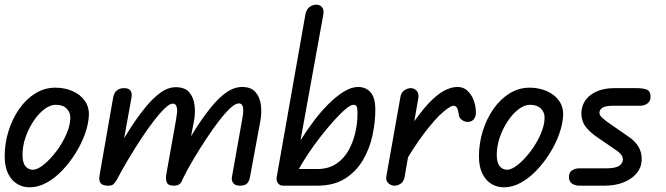

<svg xmlns="http://www.w3.org/2000/svg" viewBox="-25 -792 2843 819"><path d="M101 7Q73 7 49 -7Q25 -21 10 -50.5Q-5 -80 -5 -125Q-5 -181 11.5 -233.5Q28 -286 57 -327.5Q86 -369 125.5 -393.5Q165 -418 211 -418Q252 -418 285.5 -403Q319 -388 337.5 -361Q356 -334 354 -298Q352 -261 337 -219.5Q322 -178 297 -138Q272 -98 240.5 -65Q209 -32 173.5 -12.5Q138 7 101 7ZM115 -68Q135 -68 162 -90Q189 -112 214.5 -145.5Q240 -179 257 -217Q274 -255 275 -287Q276 -312 259.5 -328.5Q243 -345 213 -345Q189 -345 164 -326Q139 -307 118 -275.5Q97 -244 84 -206.5Q71 -169 71 -132Q71 -98 83.5 -83Q96 -68 115 -68Z M431 0Q408 -2 402 -14Q396 -26 400 -46L458 -378Q460 -388 465 -396.5Q470 -405 480 -410.5Q490 -416 505 -416Q525 -416 532 -405Q539 -394 536 -376L472 -23Q466 -13 458.5 -6Q451 1 431 0ZM715 0Q693 0 687 -13Q681 -26 684 -46L725 -276Q728 -292 730 -309Q732 -326 728 -338Q724 -350 712 -350Q699 -350 678.5 -330.5Q658 -311 632 -277.5Q606 -244 578 -201.5Q550 -159 522.5 -113Q495 -67 472 -23V-147Q500 -197 531 -245Q562 -293 594 -332.5Q626 -372 658.5 -396Q691 -420 725 -420Q764 -420 782.5 -398Q801 -376 805 -342Q809 -308 802 -273L754 -28Q751 -17 743 -8.5Q735 0 715 0ZM998 0Q976 0 968.5 -13Q961 -26 965 -41L1007 -277Q1010 -292 1012 -309.5Q1014 -327 1010 -339Q1006 -351 994 -351Q979 -351 957 -330.5Q935 -310 908.5 -275.5Q882 -241 854 -198.5Q826 -156 799.5 -111.5Q773 -67 753 -26L752 -147Q780 -196 810.5 -244Q841 -292 873.5 -332.5Q906 -373 939.5 -397Q973 -421 1008 -421Q1046 -421 1065 -399Q1084 -377 1088 -343Q1092 -309 1085 -273L1041 -35Q1039 -22 1030.5 -11Q1022 0 998 0Z M1328 0H1210V-71H1328Q1375 -71 1408 -92.5Q1441 -114 1461 -149Q1481 -184 1490.5 -226Q1500 -268 1500 -309Q1500 -325 1497.5 -335Q1495 -345 1482 -345Q1471 -345 1449.5 -327Q1428 -309 1400.5 -278.5Q1373 -248 1343.5 -210.5Q1314 -173 1287.5 -133Q1261 -93 1242 -57H1210V-109Q1229 -148 1255.5 -191Q1282 -234 1312.5 -274.5Q1343 -315 1376 -348Q1409 -381 1441.5 -401Q1474 -421 1502 -421Q1536 -421 1556 -398Q1576 -375 1576 -324Q1576 -270 1563.5 -213Q1551 -156 1522.5 -108Q1494 -60 1446.5 -30Q1399 0 1328 0ZM1183 0Q1169 0 1161 -10Q1153 -20 1155 -35L1278 -732Q1283 -754 1296.5 -763Q1310 -772 1324 -772Q1340 -772 1349 -761Q1358 -750 1354 -729L1243 -117L1244 0Z M1971 -272Q1956 -272 1944.5 -281Q1933 -290 1932 -303Q1931 -316 1926 -328.5Q1921 -341 1910 -341Q1897 -341 1865.5 -314.5Q1834 -288 1787 -227Q1740 -166 1680 -62L1697 -207Q1745 -283 1784.5 -330Q1824 -377 1859 -399Q1894 -421 1928 -421Q1952 -421 1969.5 -404.5Q1987 -388 1996 -363Q2005 -338 2005 -311Q2005 -296 1997 -284.5Q1989 -273 1971 -272ZM1658 0Q1643 0 1631.5 -10.5Q1620 -21 1623 -40L1683 -378Q1686 -397 1699.5 -406.5Q1713 -416 1727 -416Q1742 -416 1752.5 -404.5Q1763 -393 1759 -371L1701 -38Q1698 -19 1685.5 -9.5Q1673 0 1658 0Z M2124 7Q2096 7 2072 -7Q2048 -21 2033 -50.5Q2018 -80 2018 -125Q2018 -181 2034.5 -233.5Q2051 -286 2080 -327.5Q2109 -369 2148.5 -393.5Q2188 -418 2234 -418Q2275 -418 2308.5 -403Q2342 -388 2360.5 -361Q2379 -334 2377 -298Q2375 -261 2360 -219.5Q2345 -178 2320 -138Q2295 -98 2263.5 -65Q2232 -32 2196.5 -12.5Q2161 7 2124 7ZM2138 -68Q2158 -68 2185 -90Q2212 -112 2237.5 -145.5Q2263 -179 2280 -217Q2297 -255 2298 -287Q2299 -312 2282.5 -328.5Q2266 -345 2236 -345Q2212 -345 2187 -326Q2162 -307 2141 -275.5Q2120 -244 2107 -206.5Q2094 -169 2094 -132Q2094 -98 2106.5 -83Q2119 -68 2138 -68Z M2553 0H2446Q2429 0 2415.5 -8.5Q2402 -17 2402 -37Q2402 -57 2415.5 -65.5Q2429 -74 2447 -74H2561Q2599 -74 2615 -84Q2631 -94 2632 -111Q2632 -123 2624.5 -132.5Q2617 -142 2605 -150L2522 -207Q2496 -224 2475.5 -248.5Q2455 -273 2455 -311Q2456 -342 2473 -365.5Q2490 -389 2521.5 -402.5Q2553 -416 2594 -416H2690Q2719 -416 2734.5 -409.5Q2750 -403 2750 -379Q2750 -360 2736.5 -350.5Q2723 -341 2707 -341H2592Q2558 -341 2545 -332.5Q2532 -324 2532 -311Q2532 -301 2542 -291.5Q2552 -282 2564 -273L2659 -207Q2683 -191 2698.5 -166Q2714 -141 2712 -106Q2710 -75 2689 -51Q2668 -27 2633.5 -13.5Q2599 0 2553 0Z"/></svg>

Font: Edu QLD Beginner Medium
Style: Regular
Weight: 500
Designer: Tina and Corey Anderson
Foundry: Google for Education
Version: Version 1.003